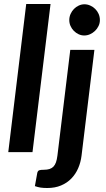

<svg xmlns="http://www.w3.org/2000/svg" viewBox="-20 -763 530 963"><path d="M21.5 0ZM21.5 0H143L233.5 -743H111.5ZM453.5 -513H332.5L268 17.5C266.3 30.8 263.9 42 260.8 51C257.6 60 253.3 67.2 248 72.8C242.7 78.2 236.1 82.2 228.2 84.8C220.4 87.2 211 88.5 200 88.5C188.7 88.5 180.8 89.4 176.2 91.2C171.8 93.1 168.7 97.3 167 104L155 170.5C164.3 173.8 173.7 176.2 183 177.8C192.3 179.2 203.7 180 217 180C243 180 266.1 175.8 286.2 167.2C306.4 158.8 323.7 147.1 338 132.2C352.3 117.4 363.8 100.2 372.2 80.5C380.8 60.8 386.3 39.8 389 17.5ZM481 -662.5C481 -673.5 478.8 -683.8 474.5 -693.5C470.2 -703.2 464.4 -711.5 457.2 -718.5C450.1 -725.5 441.8 -731.1 432.5 -735.2C423.2 -739.4 413.5 -741.5 403.5 -741.5C393.8 -741.5 384.4 -739.4 375.2 -735.2C366.1 -731.1 358 -725.4 351 -718.2C344 -711.1 338.3 -702.7 334 -693C329.7 -683.3 327.5 -673.2 327.5 -662.5C327.5 -651.8 329.6 -641.8 333.8 -632.5C337.9 -623.2 343.5 -615 350.5 -608C357.5 -601 365.5 -595.4 374.5 -591.2C383.5 -587.1 392.8 -585 402.5 -585C412.5 -585 422.2 -587.1 431.5 -591.2C440.8 -595.4 449.2 -601 456.5 -608C463.8 -615 469.8 -623.2 474.2 -632.5C478.8 -641.8 481 -651.8 481 -662.5Z"/></svg>

Font: Lato
Style: Bold Italic
Weight: 700
Italic angle: -7°
Designer: Lukasz Dziedzic
Foundry: tyPoland Lukasz Dziedzic
Version: Version 2.007; 2014-02-27